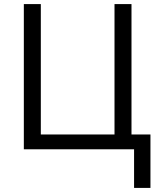

<svg xmlns="http://www.w3.org/2000/svg" viewBox="-20 -734 780 944"><path d="M626.5 -72.8H719.7V189.9H639.2V0H97.2V-713.9H180.7V-72.8H543V-713.9H626.5Z"/></svg>

Font: Viking Open Sans
Style: Regular
Weight: 400
Foundry: Ascender Corporation
Version: Version 2.001